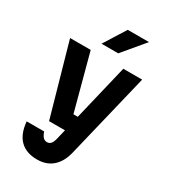

<svg xmlns="http://www.w3.org/2000/svg" viewBox="-254 -978 1158 1315"><g transform="rotate(30 325.0 -321.0)"><path d="M41 -615H204L322 -174H402L373 -50H201ZM611 -615 447 63Q427 139 379.5 179Q332 219 260 219Q174 219 125.5 171Q77 123 69 28H207Q217 57 229.5 69.5Q242 82 260 82Q278 82 289.5 69Q301 56 308 28L462 -615ZM247 -689 355 -861H523L379 -689Z"/></g></svg>

Font: Martian Mono SemiCondensed
Style: Bold
Weight: 700
Width: 4
Designer: Roman Shamin
Foundry: Evil Martians
Version: Version 1.000